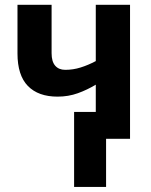

<svg xmlns="http://www.w3.org/2000/svg" viewBox="-20 -566 617 783"><path d="M510.3 -546.4V0H412.6V196.3H282.2V-109.4H370.6V-220.7Q335.9 -199.7 297.4 -185.8Q258.8 -171.9 214.8 -171.9Q136.2 -171.9 93.8 -215.3Q51.3 -258.8 51.3 -348.1V-546.4H190.4V-349.1Q190.4 -314.9 205.1 -298.1Q219.7 -281.2 246.1 -281.2Q278.3 -281.2 308.8 -290.8Q339.4 -300.3 370.6 -316.9V-546.4Z"/></svg>

Font: Open Sans SemiCondensed
Style: Bold
Weight: 700
Width: 4
Designer: Monotype Design Team
Foundry: Monotype Imaging Inc.
Version: Version 3.003